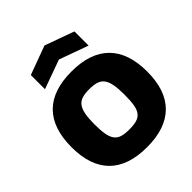

<svg xmlns="http://www.w3.org/2000/svg" viewBox="-271 -1185 1363 1363"><g transform="rotate(-45 411.0 -503.0)"><path d="M411 10Q223 10 127 -86Q31 -182 31 -369Q31 -558 127 -654Q223 -750 411 -750Q598 -750 694.5 -653.5Q791 -557 791 -369Q791 -182 694.5 -86Q598 10 411 10ZM411 -168Q456 -168 485 -176.5Q514 -185 531 -207Q548 -229 554.5 -268Q561 -307 561 -369Q561 -429 553.5 -468.5Q546 -508 529 -531Q512 -554 483 -563Q454 -572 411 -572Q368 -572 339 -563Q310 -554 293 -531Q276 -508 268.5 -469Q261 -430 261 -369Q261 -308 268 -269Q275 -230 292 -207.5Q309 -185 338 -176.5Q367 -168 411 -168ZM189 -936 406 -1016 627 -936V-794L408 -873L189 -794Z"/></g></svg>

Font: Encode Sans Normal
Style: Black
Weight: 900
Designer: Pablo Impallari, Andres Torresi
Foundry: Pablo Impallari, Andres Torresi
Version: Version 1.000; ttfautohint (v1.00) -l 8 -r 50 -G 200 -x 14 -